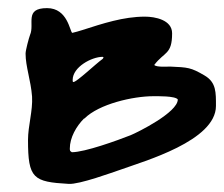

<svg xmlns="http://www.w3.org/2000/svg" viewBox="-20 -592 552 473"><path d="M49 -247C49 -152 62 -144 149 -139C175 -137 259 -168 277 -174C335 -195 512 -245 512 -331C512 -364 513 -389 484 -406C450 -426 443 -426 399 -428C392 -428 365 -426 360 -432C385 -465 404 -457 404 -510C404 -543 362 -551 337 -551C284 -551 233 -534 183 -518C181 -517 159 -511 158 -511C152 -514 147 -572 96 -572C39 -572 66 -533 54 -506C51 -498 43 -468 43 -460C43 -428 56 -394 59 -354C61 -319 49 -282 49 -247ZM152 -226C152 -253 168 -281 187 -300H188C224 -336 308 -355 358 -355C366 -355 412 -356 418 -347C418 -315 319 -266 302 -259C269 -246 189 -217 157 -217L153 -220C152 -222 152 -224 152 -226ZM159 -395C159 -427 206 -452 233 -452C234 -452 235 -451 235 -450L233 -447C215 -434 169 -390 161 -390H160C159 -391 159 -393 159 -395Z"/></svg>

Font: ChillLongCangKaiShu Bold
Style: Regular
Weight: 700
Version: Version 3.500;Glyphs 3.1.1 (3135)